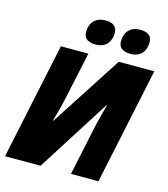

<svg xmlns="http://www.w3.org/2000/svg" viewBox="-132 -1033 994 1136"><g transform="rotate(15 364.5 -465.0)"><path d="M5.9 0 156.7 -713.9H325.2L265.6 -436.5Q261.2 -415.5 255.1 -389.6Q249 -363.8 241.5 -335.4Q233.9 -307.1 225.1 -278.3H229L511.2 -713.9H729L578.1 0H409.7L468.3 -276.9Q472.7 -298.8 479 -325.7Q485.4 -352.5 493.4 -383.3Q501.5 -414.1 510.7 -445.8H506.8L223.6 0ZM565.4 -776.9Q532.2 -776.9 512.2 -790.3Q492.2 -803.7 492.2 -835.9Q492.2 -878.9 517.1 -904.5Q542 -930.2 587.4 -930.2Q616.2 -930.2 637 -917.2Q657.7 -904.3 657.7 -872.1Q657.7 -829.1 633.8 -803Q609.9 -776.9 565.4 -776.9ZM351.6 -776.9Q318.4 -776.9 298.6 -790.3Q278.8 -803.7 278.8 -835.9Q278.8 -878.9 303.7 -904.5Q328.6 -930.2 374 -930.2Q393.1 -930.2 408.9 -924.8Q424.8 -919.4 434.6 -906.5Q444.3 -893.6 444.3 -872.1Q444.3 -829.1 420.2 -803Q396 -776.9 351.6 -776.9Z"/></g></svg>

Font: Open Sans SemiCondensed ExtraBold
Style: Italic
Weight: 800
Width: 4
Italic angle: -12°
Designer: Monotype Design Team
Foundry: Monotype Imaging Inc.
Version: Version 3.003